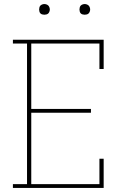

<svg xmlns="http://www.w3.org/2000/svg" viewBox="-20 -932 640 952"><path d="M44 0V-19H114V-716H44V-735H494V-590H473V-716H135V-392H431V-373H135V-19H473V-145H494V0ZM400 -859Q395 -859 389.5 -860.5Q384 -862 380.5 -865.5Q377 -869 375.5 -874.5Q374 -880 374 -885Q374 -890 375.5 -895.5Q377 -901 380.5 -904.5Q384 -908 389.5 -910Q395 -912 400 -912Q405 -912 410.5 -910Q416 -908 419.5 -904.5Q423 -901 425 -895.5Q427 -890 427 -885Q427 -880 425 -874.5Q423 -869 419.5 -865.5Q416 -862 410.5 -860.5Q405 -859 400 -859ZM200 -859Q195 -859 189.5 -860.5Q184 -862 180.5 -865.5Q177 -869 175.5 -874.5Q174 -880 174 -885Q174 -890 175.5 -895.5Q177 -901 180.5 -904.5Q184 -908 189.5 -910Q195 -912 200 -912Q205 -912 210.5 -910Q216 -908 219.5 -904.5Q223 -901 225 -895.5Q227 -890 227 -885Q227 -880 225 -874.5Q223 -869 219.5 -865.5Q216 -862 210.5 -860.5Q205 -859 200 -859Z"/></svg>

Font: Iosevka Slab Thin Extended
Style: Regular
Weight: 100
Width: 7
Monospace: yes
Designer: Belleve Invis
Foundry: Belleve Invis
Version: Version 11.1.1; ttfautohint (v1.8.3)